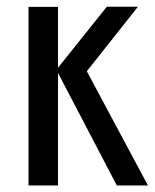

<svg xmlns="http://www.w3.org/2000/svg" viewBox="-20 -566 472 586"><path d="M336.5 0 152 -353 306 -545.5H401L245 -348.5L431.5 0ZM67 0V-545H157V0Z"/></svg>

Font: Mohave Light Medium
Style: Regular
Weight: 500
Version: Version 2.003